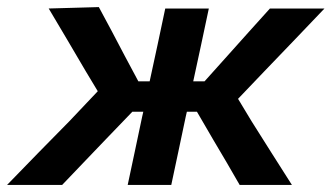

<svg xmlns="http://www.w3.org/2000/svg" viewBox="-60 -522 936 542"><path d="M-40 0Q4 -45 48 -90.5Q92 -135.5 136 -180L216 -264.5L182 -321Q156 -365.5 130 -409.5Q104 -453 77.5 -498L219 -502Q237 -468 255.5 -434Q273.5 -399.5 291.5 -365.5L330.5 -292.5H362.5Q374.5 -347 385 -396.5Q395.5 -446 406.5 -498H529.5Q518 -444.5 507.5 -394.5Q496.5 -344.5 485.5 -292.5H517.5L582.5 -365L642.5 -432Q672.5 -465 702 -498H856Q813 -453 771 -409Q729 -365 686.5 -321L612 -243L650 -180Q678 -135.5 706.8 -90Q735.5 -44.5 764 0H616.5Q597.5 -32.5 579.5 -64Q561 -95.5 542 -127.5L496 -206.5H467.5L464.5 -193.5Q453.5 -141.5 443.8 -95.5Q434 -49.5 423.5 0H300.5Q311 -49.5 320.8 -95.5Q330.5 -141.5 341.5 -193.5L344.5 -206.5H313.5L237 -127Q206.5 -95 176.2 -63.5Q146 -32 115.5 0Z"/></svg>

Font: Heraclito SemiBold
Style: Italic
Weight: 600
Italic angle: -12°
Designer: Kostas Bartsokas (font) & Cristiano Sobral (main changes)
Foundry: Kostas Bartsokas (font) & Cristiano Sobral (main changes)
Version: Version 1.00;July 8, 2020;FontCreator 13.0.0.2655 64-bit